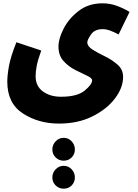

<svg xmlns="http://www.w3.org/2000/svg" viewBox="-20 -516 832 1159"><path d="M336 230Q450 230 537 187Q624 144 673.5 79Q723 14 723 -52Q723 -96 690.5 -125Q658 -154 615 -175Q572 -196 539.5 -216Q507 -236 507 -261Q507 -275 529 -307.5Q551 -340 600 -340Q623 -340 648.5 -330Q674 -320 696 -308L762 -444Q730 -464 687.5 -480Q645 -496 599 -496Q515 -496 455.5 -450.5Q396 -405 364.5 -344Q333 -283 333 -235Q333 -181 363.5 -147.5Q394 -114 434.5 -93.5Q475 -73 505.5 -59Q536 -45 536 -31Q536 -6 491 31Q446 68 348 68Q283 68 239 36Q195 4 195 -56Q195 -83 201.5 -118Q208 -153 229 -211L79 -261Q44 -173 34 -117Q24 -61 24 -23Q24 108 118.5 169Q213 230 336 230ZM432 386Q432 358 412.5 337Q393 316 364 316Q336 316 316 337Q296 358 296 386Q296 415 316 434.5Q336 454 364 454Q393 454 412.5 434.5Q432 415 432 386ZM432 555Q432 527 412.5 506Q393 485 364 485Q336 485 316 506Q296 527 296 555Q296 584 316 603.5Q336 623 364 623Q393 623 412.5 603.5Q432 584 432 555Z"/></svg>

Font: Noto Sans Arabic Condensed Black
Style: Regular
Weight: 900
Width: 3
Designer: Nadine Chahine
Foundry: Monotype Imaging Inc.
Version: 1.001